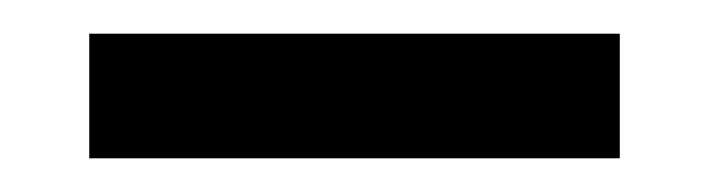

<svg xmlns="http://www.w3.org/2000/svg" viewBox="-20 -347 422 114"><path d="M348 -253H33V-327H348Z"/></svg>

Font: Non Bureau
Style: Regular
Weight: 400
Designer: Jona Saucedo
Foundry: Non Foundry
Version: Version 1.000; ttfautohint (v1.8.4)